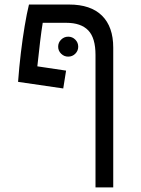

<svg xmlns="http://www.w3.org/2000/svg" viewBox="-20 -606 626 851"><path d="M403.3 224.6V-362.3Q403.3 -438 371.1 -471.4Q338.9 -504.9 273.4 -504.9H169.4Q163.6 -470.2 157.7 -420.9Q151.9 -371.6 145.5 -312L272.9 -293L260.3 -213.9L60.1 -243.2Q64.9 -308.6 72.5 -372.1Q80.1 -435.5 89.4 -490.7Q98.6 -545.9 108.4 -585.9H286.1Q382.3 -585.9 432.1 -536.6Q481.9 -487.3 481.9 -395V224.6ZM282.2 -355Q264.2 -355 251 -367.9Q237.8 -380.9 237.8 -398.9Q237.8 -417.5 251 -430.4Q264.2 -443.4 282.2 -443.4Q300.8 -443.4 313.7 -430.4Q326.7 -417.5 326.7 -398.9Q326.7 -380.9 313.7 -367.9Q300.8 -355 282.2 -355Z"/></svg>

Font: Cascadia Code NF SemiLight
Style: Regular
Weight: 350
Monospace: yes
Designer: Aaron Bell
Foundry: Saja Typeworks
Version: Version 2404.023; ttfautohint (v1.8.4)